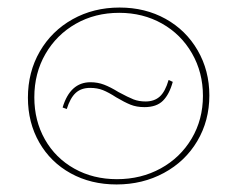

<svg xmlns="http://www.w3.org/2000/svg" viewBox="-20 -484 628 509"><path d="M54 -225Q54 -293 85.5 -347.5Q117 -402 172.5 -433Q228 -464 297 -464Q365 -464 419 -434Q473 -404 504 -350.5Q535 -297 535 -231Q535 -164 503 -110Q471 -56 414.5 -25.5Q358 5 289 5Q221 5 167.5 -24.5Q114 -54 84 -106.5Q54 -159 54 -225ZM518 -230Q518 -292 489 -342.5Q460 -393 409.5 -421.5Q359 -450 296 -450Q232 -450 181 -421Q130 -392 100.5 -341Q71 -290 71 -226Q71 -164 99 -114.5Q127 -65 177 -37Q227 -9 290 -9Q354 -9 406 -37.5Q458 -66 488 -116.5Q518 -167 518 -230ZM288 -226Q268 -239 253 -245Q238 -251 219 -251Q195 -251 180.5 -237.5Q166 -224 157 -195L146 -199Q166 -266 220 -266Q239 -266 256 -259.5Q273 -253 294 -240Q320 -226 334 -220.5Q348 -215 366 -215Q389 -215 403.5 -228Q418 -241 427 -272L438 -267Q429 -234 412 -217Q395 -200 363 -200Q342 -200 326 -206.5Q310 -213 288 -226Z"/></svg>

Font: Ysabeau SC Thin
Style: Regular
Weight: 200
Designer: Christian Thalmann (Catharsis Fonts)
Version: Version 0.003